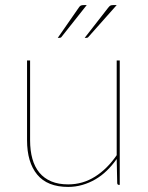

<svg xmlns="http://www.w3.org/2000/svg" viewBox="-20 -728 582 756"><path d="M86.5 0ZM98.5 -490V-176Q98.5 -135 107.5 -102.8Q116.5 -70.5 135.2 -48Q154 -25.5 182 -13.8Q210 -2 248.5 -2Q306 -2 354.2 -32.5Q402.5 -63 439.5 -117V-490H451.5V0H448.5Q441.5 0 441.5 -8L439.5 -102Q422 -77 401 -56.5Q380 -36 355.5 -21.8Q331 -7.5 304 0.2Q277 8 248.5 8Q166.5 8 126.5 -40.5Q86.5 -89 86.5 -176V-490ZM321.5 -708 222.5 -583Q220 -579 214.5 -579H207.5L289.5 -697Q294 -704 298 -706Q302 -708 310.5 -708ZM439.5 -708 328.5 -583Q326 -579 320.5 -579H313.5L405.5 -697Q411 -704 414.5 -706Q418 -708 426.5 -708Z"/></svg>

Font: Lato Hairline
Style: Regular
Weight: 100
Designer: Lukasz Dziedzic
Foundry: tyPoland Lukasz Dziedzic
Version: Version 2.007; 2014-02-27